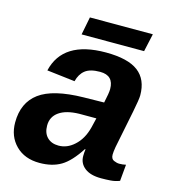

<svg xmlns="http://www.w3.org/2000/svg" viewBox="-103 -754 762 849"><g transform="rotate(15 278.0 -329.5)"><path d="M435.5 4.9Q386.7 4.9 360.4 -15.6Q334 -36.1 334 -69.8Q334 -86.4 336.4 -101.1H333.5Q292.5 -37.6 252.4 -13.9Q212.4 9.8 154.8 9.8Q86.4 9.8 45.7 -31Q4.9 -71.8 4.9 -135.7Q4.9 -226.1 67.1 -272.2Q129.4 -318.4 269 -320.8L362.3 -322.3Q372.6 -368.7 372.6 -386.2Q372.6 -448.7 310.5 -448.7Q264.6 -448.7 242.2 -430.9Q219.7 -413.1 211.4 -379.4L83 -394.5Q116.7 -538.1 313 -538.1Q414.1 -538.1 461.2 -502.4Q508.3 -466.8 508.3 -394Q508.3 -376 496.6 -317.4L461.9 -145Q458 -121.6 458 -109.9Q458 -89.8 471.7 -84Q485.4 -78.1 496.6 -78.1Q512.7 -78.1 526.9 -81.5L520 -5.9Q499.5 2 478.5 3.4Q457.5 4.9 435.5 4.9ZM145 -158.7Q145 -124.5 164.3 -105.2Q183.6 -85.9 216.3 -85.9Q255.4 -85.9 287.6 -115.2Q322.3 -146 336.4 -200.7L347.2 -245.6H268.1Q209 -244.1 177.2 -221.7Q145 -199.2 145 -158.7ZM492.2 -669.4 474.1 -587.4H188L204.1 -669.4Z"/></g></svg>

Font: Arimo
Style: Bold Italic
Weight: 700
Italic angle: -12°
Designer: Steve Matteson
Foundry: Monotype Imaging Inc.
Version: Version 1.33